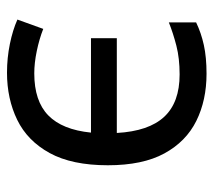

<svg xmlns="http://www.w3.org/2000/svg" viewBox="-50 -536 596 535"><g transform="rotate(-90 247.5 -268.0)"><path d="M310 10Q236 10 178.5 -18.5Q121 -47 88 -107.5Q55 -168 55 -265Q55 -365 89 -427Q123 -489 181.5 -517.5Q240 -546 313 -546Q354 -546 393 -538Q432 -530 461 -517L435 -445Q407 -456 373.5 -463Q340 -470 311 -470Q234 -470 194 -431Q154 -392 146 -312H409V-240H145Q150 -151 190 -108Q230 -65 308 -65Q353 -65 388 -74Q423 -83 453 -95V-19Q424 -5 390 2.5Q356 10 310 10Z"/></g></svg>

Font: Noto Sans
Style: Regular
Weight: 400
Designer: Monotype Design Team
Foundry: Monotype Imaging Inc.
Version: Version 1.902